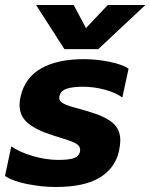

<svg xmlns="http://www.w3.org/2000/svg" viewBox="-37 -731 600 766"><path d="M107 -711H257L306 -619L393 -711H543L355 -535H220ZM-17 -29 8 -147Q43 -123 95.5 -108Q148 -93 196 -93Q237 -93 257.5 -100Q278 -107 282 -126Q285 -141 276 -150.5Q267 -160 246.5 -167.5Q226 -175 177 -190Q107 -212 74 -240Q41 -268 41 -312Q41 -329 45 -345Q62 -421 127 -458Q192 -495 298 -495Q348 -495 399.5 -484.5Q451 -474 476 -457L451 -342Q426 -361 382 -373Q338 -385 294 -385Q253 -385 229 -377Q205 -369 200 -347Q197 -332 208.5 -323Q220 -314 248 -305.5Q276 -297 310 -288Q383 -267 413 -240.5Q443 -214 443 -171Q443 -155 438 -130Q424 -62 362.5 -23.5Q301 15 185 15Q131 15 72.5 3.5Q14 -8 -17 -29Z"/></svg>

Font: Prompt SemiBold
Style: Italic
Weight: 600
Italic angle: -12°
Designer: Katatrad Team
Foundry: CadsonDemak
Version: Version 1.001